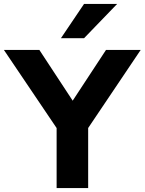

<svg xmlns="http://www.w3.org/2000/svg" viewBox="-43 -960 738 980"><path d="M246 0V-364L276 -262L-23 -705H158L334 -437H322L498 -705H675L377 -262L407 -364V0ZM268 -765 386 -940H555L386 -765Z"/></svg>

Font: Nunito Sans 9pt ExtraBold
Style: Regular
Weight: 800
Version: Version 3.101;gftools[0.9.27]